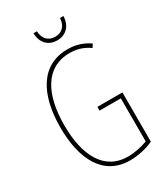

<svg xmlns="http://www.w3.org/2000/svg" viewBox="-220 -997 960 1104"><g transform="rotate(-30 260.0 -445.5)"><path d="M390 -901H367C365 -854 338 -821 291 -821C244 -821 216 -852 214 -901H191C193 -832 236 -797 290 -797C349 -797 388 -838 390 -901ZM298 -351V-326H439V-40C402 -26 354 -15 309 -15C149 -15 80 -157 80 -354C80 -556 152 -699 314 -699C355 -699 398 -690 443 -658L457 -680C408 -713 362 -724 314 -724C138 -724 54 -574 54 -354C54 -143 132 10 308 10C355 10 415 -1 464 -24V-351Z"/></g></svg>

Font: Noto Sans Myanmar UI ExtraCondensed Thin
Style: Regular
Weight: 100
Width: 2
Designer: Monotype Design Team
Foundry: Monotype Imaging Inc.
Version: Version 2.103